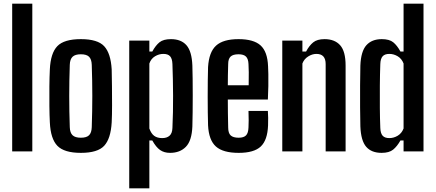

<svg xmlns="http://www.w3.org/2000/svg" viewBox="-20 -820 2360 1040"><path d="M46 0V-800H155V0Z M418 8Q328 8 291 -30Q254 -68 250 -157Q248 -195 247.5 -247Q247 -299 247.5 -351.5Q248 -404 250 -444Q254 -532 290.5 -570Q327 -608 418 -608Q509 -608 544.5 -569.5Q580 -531 585 -444Q586 -405 586.5 -353Q587 -301 587 -249Q587 -197 585 -157Q580 -69 544.5 -30.5Q509 8 418 8ZM418 -74Q449 -74 462.5 -87.5Q476 -101 477 -131Q480 -219 480 -300.5Q480 -382 477 -469Q476 -499 462.5 -512.5Q449 -526 418 -526Q387 -526 373 -512.5Q359 -499 358 -469Q355 -382 355 -300Q355 -218 358 -131Q359 -101 373 -87.5Q387 -74 418 -74Z M680 200V-600H789V-541H805Q823 -574 844 -591Q865 -608 906 -608Q961 -608 990 -575Q1019 -542 1022 -465Q1023 -436 1023.5 -393.5Q1024 -351 1024 -303.5Q1024 -256 1023.5 -212Q1023 -168 1022 -135Q1019 -58 987 -25Q955 8 901 8Q869 8 847 -7.5Q825 -23 805 -59H789V200ZM859 -72Q884 -72 898.5 -85Q913 -98 914 -127Q918 -211 917.5 -303.5Q917 -396 914 -473Q913 -502 901.5 -515Q890 -528 865 -528Q841 -528 819.5 -515Q798 -502 789 -476V-124Q799 -96 815.5 -84Q832 -72 859 -72Z M1326 -219H1431Q1432 -205 1432.5 -182Q1433 -159 1432 -141Q1429 -61 1392.5 -26.5Q1356 8 1273 8Q1188 8 1149.5 -26.5Q1111 -61 1107 -141Q1106 -170 1105.5 -211.5Q1105 -253 1105 -298Q1105 -343 1105.5 -385Q1106 -427 1107 -457Q1112 -538 1150.5 -573Q1189 -608 1272 -608Q1354 -608 1391.5 -574Q1429 -540 1432 -461Q1433 -448 1433.5 -419Q1434 -390 1433.5 -353.5Q1433 -317 1431 -281H1214Q1214 -244 1214.5 -207Q1215 -170 1216 -130Q1216 -99 1229.5 -86.5Q1243 -74 1273 -74Q1300 -74 1312.5 -86.5Q1325 -99 1326 -130Q1328 -162 1326 -219ZM1272 -526Q1242 -526 1229 -513.5Q1216 -501 1216 -473Q1215 -441 1214.5 -413.5Q1214 -386 1214 -358H1327Q1328 -398 1327.5 -429Q1327 -460 1326 -473Q1325 -501 1312.5 -513.5Q1300 -526 1272 -526Z M1509 0V-600H1618V-541H1638Q1655 -573 1676.5 -590.5Q1698 -608 1738 -608Q1793 -608 1822.5 -575Q1852 -542 1852 -465V0H1744V-473Q1744 -528 1694 -528Q1671 -528 1649 -514Q1627 -500 1618 -476V0Z M2166 -800H2274V0H2166V-59H2149Q2131 -27 2109.5 -9.5Q2088 8 2047 8Q1992 8 1963.5 -25Q1935 -58 1932 -135Q1931 -180 1930.5 -238.5Q1930 -297 1930.5 -357Q1931 -417 1932 -465Q1935 -542 1964.5 -575Q1994 -608 2048 -608Q2089 -608 2110 -591Q2131 -574 2149 -541H2166ZM2089 -72Q2113 -72 2134.5 -85Q2156 -98 2166 -124V-476Q2156 -502 2134.5 -515Q2113 -528 2089 -528Q2064 -528 2052.5 -515Q2041 -502 2040 -473Q2038 -417 2037.5 -355.5Q2037 -294 2037.5 -235Q2038 -176 2040 -127Q2041 -98 2052.5 -85Q2064 -72 2089 -72Z"/></svg>

Font: Big Shoulders Display
Style: Bold
Weight: 700
Designer: Patric King
Foundry: XO Type Co
Version: Version 1.000; ttfautohint (v1.8.2)